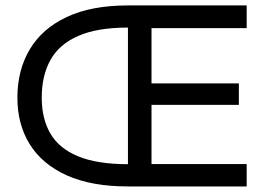

<svg xmlns="http://www.w3.org/2000/svg" viewBox="-20 -670 948 690"><path d="M866.5 -650.5H439.8V0H866.5V-80.4H524.5V-293.1H838.4V-370.4H524.5V-569H866.5ZM439.8 -570.9V-650.5Q308.4 -650.5 219.9 -608.9Q131.5 -567.4 87 -492.6Q42.5 -417.9 42.5 -318.9Q42.5 -223.2 86.9 -151.6Q131.3 -80 219.6 -40Q308 0 439.8 0V-80Q328.9 -80 260.6 -108.3Q192.2 -136.6 161.1 -190Q130 -243.4 130 -318.9Q130 -398.3 161.3 -454.5Q192.6 -510.8 260.9 -540.8Q329.1 -570.9 439.8 -570.9Z"/></svg>

Font: Overused Grotesk Light
Style: Regular
Weight: 300
Designer: RandomMaerks
Version: Version 0.005